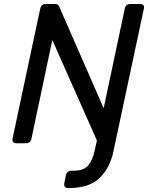

<svg xmlns="http://www.w3.org/2000/svg" viewBox="-20 -720 744 965"><path d="M321 225Q311 225 306 218.5Q301 212 303 202L311 161Q317 138 340 138H350Q403 138 424.5 110Q446 82 455 40L467 -14L243 -519L138 -23Q133 0 109 0H61Q51 0 46 -6.5Q41 -13 43 -23L182 -676Q187 -700 210 -700H256Q268 -700 272.5 -694.5Q277 -689 278 -686L501 -176L607 -676Q612 -700 636 -700H684Q708 -700 703 -676L550 41Q533 123 481 174Q429 225 327 225Z"/></svg>

Font: Lubike
Style: Italic
Weight: 400
Italic angle: -12°
Foundry: Honoka55
Version: Version 1.000;July 22, 2022;FontCreator 14.0.0.2862 64-bit